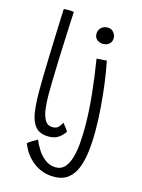

<svg xmlns="http://www.w3.org/2000/svg" viewBox="-138 -794 816 1104"><g transform="rotate(15 270.0 -242.0)"><path d="M301 -38Q291.5 -20.5 267.8 -2Q244 16.5 206.5 16.5Q151.5 16.5 126 -14.8Q100.5 -46 93.2 -100.2Q86 -154.5 86 -223Q86 -259.5 87 -309.8Q88 -360 89.8 -416.5Q91.5 -473 93.5 -528.8Q95.5 -584.5 97.2 -632.8Q99 -681 100.5 -714.5Q115.5 -716 127 -716Q144.5 -716 161 -713Q159 -682.5 157 -635.2Q155 -588 152.5 -532.2Q150 -476.5 148 -418.8Q146 -361 144.8 -308.2Q143.5 -255.5 143.5 -216Q143.5 -174 148.2 -134Q153 -94 168 -67.8Q183 -41.5 214 -41.5Q236 -41.5 247.5 -53Q259 -64.5 267.5 -82.5Q271 -79 278.5 -69.5Q286 -60 292.8 -50.5Q299.5 -41 301 -38ZM372.5 -677Q395 -677 408.2 -661.2Q421.5 -645.5 421.5 -626.5Q421.5 -604.5 406.8 -591.8Q392 -579 370 -579Q349.5 -579 334.2 -591.2Q319 -603.5 319 -625.5Q319 -648 334.2 -662.5Q349.5 -677 372.5 -677ZM458 -83Q458 -17 451 40Q444 97 426.5 140.2Q409 183.5 377 207.8Q345 232 294 232Q226 232 173 191.8Q120 151.5 95 85.5Q105.5 76.5 123 66Q140.5 55.5 152.5 49Q163 77 182.2 106.8Q201.5 136.5 229 156.8Q256.5 177 291.5 177Q325 177 345.5 153Q366 129 376.8 89.2Q387.5 49.5 391 2.8Q394.5 -44 394.5 -89.5Q394.5 -178 383.8 -282.8Q373 -387.5 356.5 -487.5L416.5 -492Q429 -432 438.2 -361Q447.5 -290 452.8 -218Q458 -146 458 -83Z"/></g></svg>

Font: Grandstander ExtraLight
Style: Regular
Weight: 200
Designer: Tyler Finck
Foundry: Etcetera Type Co
Version: Version 1.200; ttfautohint (v1.8.3)